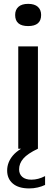

<svg xmlns="http://www.w3.org/2000/svg" viewBox="-20 -790 299 1020"><path d="M77 0V-543.5H181.5V0ZM129.5 -651.5Q60.5 -651.5 60.5 -710.5Q60.5 -738 78 -753.8Q95.5 -769.5 129.5 -769.5Q163.5 -769.5 181 -753.8Q198.5 -738 198.5 -710.5Q198.5 -651.5 129.5 -651.5ZM135.5 211Q78.5 211 48.2 185.2Q18 159.5 18 116Q18 72.5 48.5 36.2Q79 0 152.5 -30L181.5 0Q126 26.5 103.8 52.5Q81.5 78.5 81.5 109.5Q81.5 135 98.5 149.8Q115.5 164.5 147 164.5Q183 164.5 219.5 145.5V192.5Q201.5 201 180 206Q158.5 211 135.5 211Z"/></svg>

Font: Encode Sans Semi Expanded Medium
Style: Regular
Weight: 500
Width: 6
Designer: Multiple Designers
Foundry: Impallari Type
Version: Version 3.000; ttfautohint (v1.8.3) -l 8 -r 50 -G 200 -x 14 